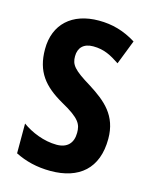

<svg xmlns="http://www.w3.org/2000/svg" viewBox="-91 -614 540 685"><g transform="rotate(15 178.5 -271.5)"><path d="M331 -154C331 -240 281 -281 218 -321C152 -361 140 -377 140 -408C140 -440 159 -459 194 -459C235 -459 261 -444 293 -423L328 -513C283 -541 239 -553 190 -553C91 -553 30 -497 30 -405C30 -322 67 -277 139 -236C210 -197 218 -177 218 -146C218 -108 197 -86 158 -86C111 -86 63 -106 30 -130V-20C68 -1 110 10 161 10C266 10 331 -44 331 -154Z"/></g></svg>

Font: Noto Sans Gujarati ExtraCondensed SemiBold
Style: Regular
Weight: 600
Width: 2
Designer: Jelle Bosma - Monotype Design Team, Universal Thirst
Foundry: Monotype Imaging Inc.
Version: Version 2.106